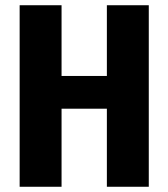

<svg xmlns="http://www.w3.org/2000/svg" viewBox="-20 -713 642 733"><path d="M388 -298H215V0H55V-693H215V-423H388V-693H548V0H388Z"/></svg>

Font: Fira Sans Condensed
Style: Bold
Weight: 700
Width: 3
Designer: bBox Type GmbH & Carrois Corporate GbR & Edenspiekermann AG
Foundry: bBox Type GmbH & Carrois Corporate GbR & Edenspiekermann AG
Version: Version 4.301